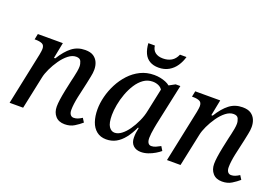

<svg xmlns="http://www.w3.org/2000/svg" viewBox="-100 -1061 2022 1386"><g transform="rotate(20 911.0 -368.5)"><path d="M468 10Q422 10 397 -18.5Q372 -47 372 -91Q372 -114 376.5 -146Q381 -178 390 -222L407 -301Q410 -314 415 -335Q420 -356 424 -379Q428 -402 428 -418Q428 -438 419.5 -457.5Q411 -477 382 -477Q352 -477 322.5 -454Q293 -431 267.5 -394.5Q242 -358 224 -319.5Q206 -281 200 -251L147 0H43L127 -401Q130 -415 131.5 -428.5Q133 -442 133 -446Q133 -475 114 -483.5Q95 -492 66 -492H56L65 -536H257L233 -414H243Q283 -479 326 -512Q369 -545 427 -545Q468 -545 491 -529.5Q514 -514 525 -489Q536 -464 536 -433Q536 -408 529.5 -378.5Q523 -349 518 -323L492 -207Q486 -179 482.5 -152.5Q479 -126 479 -104Q479 -81 488.5 -68.5Q498 -56 514 -56Q530 -56 545 -62Q560 -68 577 -79L596 -49Q572 -28 541 -9Q510 10 468 10Z M787 10Q743 10 713 -14Q683 -38 669 -79.5Q655 -121 655 -173Q655 -220 668 -271.5Q681 -323 706 -371.5Q731 -420 767.5 -459.5Q804 -499 851.5 -522.5Q899 -546 957 -546Q981 -546 1003.5 -541.5Q1026 -537 1045.5 -529Q1065 -521 1078 -510L1124 -535H1160L1092 -217Q1090 -206 1086 -185Q1082 -164 1079.5 -142.5Q1077 -121 1077 -107Q1077 -82 1085.5 -69Q1094 -56 1110 -56Q1127 -56 1144 -63.5Q1161 -71 1179 -81L1198 -50Q1183 -37 1159.5 -23Q1136 -9 1108.5 0.5Q1081 10 1054 10Q1016 10 994 -11.5Q972 -33 972 -72Q972 -92 974 -108Q976 -124 981 -148H975Q952 -98 924 -62.5Q896 -27 862.5 -8.5Q829 10 787 10ZM828 -56Q854 -56 880.5 -76Q907 -96 930.5 -129.5Q954 -163 973 -204.5Q992 -246 1000 -288L1037 -463Q1026 -480 1006 -488.5Q986 -497 963 -497Q924 -497 893 -475Q862 -453 838.5 -416.5Q815 -380 799 -336.5Q783 -293 775 -249Q767 -205 767 -170Q767 -108 784.5 -82Q802 -56 828 -56ZM965 -606Q925 -606 897 -622.5Q869 -639 854.5 -670.5Q840 -702 837 -747H887Q891 -713 913.5 -696Q936 -679 973 -679Q1010 -679 1037.5 -695Q1065 -711 1080 -747H1130Q1120 -710 1098.5 -677.5Q1077 -645 1043.5 -625.5Q1010 -606 965 -606Z M1677 10Q1631 10 1606 -18.5Q1581 -47 1581 -91Q1581 -114 1585.5 -146Q1590 -178 1599 -222L1616 -301Q1619 -314 1624 -335Q1629 -356 1633 -379Q1637 -402 1637 -418Q1637 -438 1628.5 -457.5Q1620 -477 1591 -477Q1561 -477 1531.5 -454Q1502 -431 1476.5 -394.5Q1451 -358 1433 -319.5Q1415 -281 1409 -251L1356 0H1252L1336 -401Q1339 -415 1340.5 -428.5Q1342 -442 1342 -446Q1342 -475 1323 -483.5Q1304 -492 1275 -492H1265L1274 -536H1466L1442 -414H1452Q1492 -479 1535 -512Q1578 -545 1636 -545Q1677 -545 1700 -529.5Q1723 -514 1734 -489Q1745 -464 1745 -433Q1745 -408 1738.5 -378.5Q1732 -349 1727 -323L1701 -207Q1695 -179 1691.5 -152.5Q1688 -126 1688 -104Q1688 -81 1697.5 -68.5Q1707 -56 1723 -56Q1739 -56 1754 -62Q1769 -68 1786 -79L1805 -49Q1781 -28 1750 -9Q1719 10 1677 10Z"/></g></svg>

Font: ET Text
Style: Italic
Weight: 470
Italic angle: -12°
Designer: Monotype Design Team
Foundry: Monotype Imaging Inc.
Version: Version 2.009